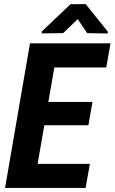

<svg xmlns="http://www.w3.org/2000/svg" viewBox="-20 -924 563 944"><path d="M421.9 -118.2 400.9 0H101.1L121.1 -118.2ZM267.6 -710.9 144.5 0H4.9L127.4 -710.9ZM434.6 -422.9 414.6 -308.1H154.3L173.8 -422.9ZM523.4 -710.9 502.4 -592.3H203.1L224.1 -710.9ZM401.4 -903.8 509.8 -768.6V-759.3L408.2 -761.2L362.3 -830.1L290.5 -761.2L185.1 -759.8V-769L326.7 -903.3Z"/></svg>

Font: Roboto Condensed
Style: Bold Italic
Weight: 700
Italic angle: -12°
Designer: Christian Robertson
Foundry: Google
Version: Version 3.0